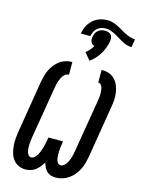

<svg xmlns="http://www.w3.org/2000/svg" viewBox="-151 -1137 909 1230"><g transform="rotate(15 303.0 -522.0)"><path d="M343 8Q326 8 310.5 3Q295 -2 284 -13Q273 -24 266 -38.5Q259 -53 255 -68Q246 -53 234.5 -38.5Q223 -24 208.5 -13Q194 -2 176.5 3Q159 8 143 8Q118 8 96.5 -2Q75 -12 61 -30.5Q47 -49 40.5 -72Q34 -95 32 -119Q30 -143 32 -168Q34 -193 38 -217L94 -560Q98 -580 103.5 -601Q109 -622 118.5 -641.5Q128 -661 142 -679Q156 -697 174.5 -710Q193 -723 214 -729Q235 -735 256 -735V-651Q245 -651 235 -644.5Q225 -638 218.5 -629Q212 -620 207 -609.5Q202 -599 198.5 -588.5Q195 -578 193 -567.5Q191 -557 189 -546L132 -204Q130 -192 128.5 -179.5Q127 -167 126.5 -154.5Q126 -142 126.5 -130Q127 -118 130 -106.5Q133 -95 140 -85.5Q147 -76 159 -76Q169 -76 178 -83.5Q187 -91 193.5 -100Q200 -109 204 -119Q208 -129 212 -139Q216 -149 218.5 -159Q221 -169 223.5 -179.5Q226 -190 228 -200Q230 -210 232 -221L233 -228H330L329 -221Q327 -210 325.5 -200Q324 -190 323 -179.5Q322 -169 321.5 -159Q321 -149 321.5 -139Q322 -129 323 -119Q324 -109 327 -99.5Q330 -90 337 -83Q344 -76 354 -76Q365 -76 375 -84Q385 -92 391.5 -102Q398 -112 402.5 -123Q407 -134 410.5 -145Q414 -156 416 -167Q418 -178 420 -189L477 -531Q479 -543 480.5 -554.5Q482 -566 482.5 -577.5Q483 -589 482 -600.5Q481 -612 478.5 -623Q476 -634 468.5 -642.5Q461 -651 450 -651V-735Q475 -735 498 -727.5Q521 -720 537.5 -703Q554 -686 563 -664Q572 -642 575.5 -617.5Q579 -593 577.5 -568Q576 -543 571 -518L515 -175Q511 -154 505 -132Q499 -110 488.5 -89.5Q478 -69 463 -50.5Q448 -32 428.5 -18.5Q409 -5 387 1.5Q365 8 343 8ZM261 -925Q264 -942 270 -959Q276 -976 286 -991Q296 -1006 310 -1018.5Q324 -1031 340.5 -1038.5Q357 -1046 374 -1049Q391 -1052 409 -1052Q421 -1052 433.5 -1049Q446 -1046 457 -1041.5Q468 -1037 478.5 -1031.5Q489 -1026 500 -1020L515 -1011Q525 -1005 536 -999.5Q547 -994 558 -989.5Q569 -985 581 -982Q593 -979 606 -979L597 -925Q579 -925 562.5 -930.5Q546 -936 531.5 -944Q517 -952 503 -961Q489 -970 474 -978Q459 -986 442.5 -992Q426 -998 409 -998Q394 -998 379 -993.5Q364 -989 352 -978.5Q340 -968 333.5 -954Q327 -940 324 -925ZM360 -771 320 -818Q334 -828 345.5 -841.5Q357 -855 366 -870Q358 -872 351.5 -877.5Q345 -883 341.5 -890.5Q338 -898 337.5 -907Q337 -916 339 -925Q341 -937 346 -948Q351 -959 361 -967.5Q371 -976 383 -979.5Q395 -983 407 -983Q418 -983 429 -979.5Q440 -976 447 -967.5Q454 -959 455.5 -948Q457 -937 455 -925Q451 -903 443 -881.5Q435 -860 423 -840Q411 -820 395 -802.5Q379 -785 360 -771Z"/></g></svg>

Font: Iosevka Curly Slab MdExObl
Style: Regular
Weight: 500
Width: 7
Italic angle: -9°
Monospace: yes
Designer: Belleve Invis
Foundry: Belleve Invis
Version: Version 11.1.0; ttfautohint (v1.8.3)